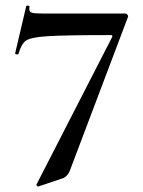

<svg xmlns="http://www.w3.org/2000/svg" viewBox="-20 -517 516 695"><path d="M211 127 119 158Q117 159 114 156Q111 153 112 151L386 -383Q389 -390 381 -390Q214 -390 152.5 -386Q91 -382 74 -370Q57 -358 47 -322Q45 -320 42 -320Q39 -320 36.5 -321.5Q34 -323 35 -325L75 -495Q76 -497 82 -496.5Q88 -496 87 -494Q86 -490 86 -484Q86 -474 95.5 -471Q105 -468 134 -468H434Q438 -468 441.5 -463.5Q445 -459 443 -455L232 103Q224 120 211 127Z"/></svg>

Font: Cormorant SC SemiBold
Style: Regular
Weight: 600
Designer: Christian Thalmann (Catharsis Fonts)
Version: Version 3.000